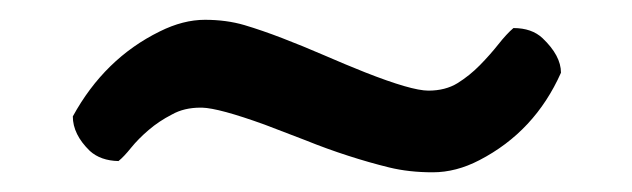

<svg xmlns="http://www.w3.org/2000/svg" viewBox="-20 -389 635 193"><path d="M99.1 -227.1Q81.1 -227.5 70.3 -237.3Q53.2 -253.9 53.2 -272Q85 -330.1 140.6 -357.4Q164.1 -369.1 186 -369.1Q207.5 -369.1 225.6 -363.8Q243.7 -358.4 263.9 -350.6Q284.2 -342.8 305.7 -333.5Q327.1 -324.2 346.7 -316.4Q393.6 -297.9 410.6 -297.9Q427.7 -297.9 439.9 -305.4Q452.1 -313 462.4 -323.5Q472.7 -334 481 -344.5Q489.3 -355 496.1 -360.8Q514.6 -360.8 525.4 -350.6Q543.9 -333 543.9 -315.9Q517.6 -256.8 461.9 -228Q438.5 -215.8 415 -215.8Q391.1 -215.8 371.1 -220.7Q351.1 -225.6 330.1 -232.4Q308.6 -239.3 287.1 -248L246.1 -263.7Q200.2 -280.3 183.1 -280.8H181.6Q165 -280.8 152.8 -273.9Q139.6 -267.1 129.4 -258.3Q119.1 -249.5 111.8 -240.5Q104.5 -231.4 99.1 -227.1Z"/></svg>

Font: Copse
Style: Regular
Weight: 400
Version: Version 1.000